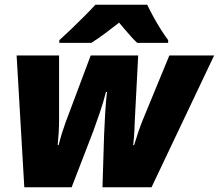

<svg xmlns="http://www.w3.org/2000/svg" viewBox="-20 -786 919 806"><path d="M82 0 49.8 -553.2H228V-283.2Q228 -256.3 226.3 -228.3Q224.6 -200.2 222.2 -176.8H226.1Q231.9 -201.2 239.7 -225.6Q247.6 -250 254.9 -271L360.8 -553.2H560.1L545.9 -280.8Q545.4 -266.1 544.2 -238Q543 -210 539.1 -176.8H543Q552.2 -207 560.5 -231.7Q568.8 -256.3 580.1 -284.2L690.9 -553.2H878.9L616.2 0H410.2L417 -219.2Q418.5 -257.3 421.4 -308.8Q424.3 -360.4 429.2 -399.9H424.8Q414.6 -358.9 398.9 -313Q383.3 -267.1 372.1 -236.8L280.8 0ZM229 -606V-617.2Q252.4 -638.2 280 -664.8Q307.6 -691.4 334.2 -718Q360.8 -744.6 380.4 -766.1H598.1Q608.4 -744.1 623.3 -716.8Q638.2 -689.5 654.8 -663.1Q671.4 -636.7 686 -617.2V-606H556.2Q545.4 -615.7 531 -631.6Q516.6 -647.5 502.9 -663.8Q489.3 -680.2 480 -690.9Q452.6 -669.4 423.3 -647.5Q394 -625.5 363.3 -606Z"/></svg>

Font: Open Sans ExtraBold
Style: Italic
Weight: 800
Italic angle: -12°
Designer: Monotype Design Team
Foundry: Monotype Imaging Inc.
Version: Version 3.000; ttfautohint (v1.8.4)